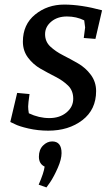

<svg xmlns="http://www.w3.org/2000/svg" viewBox="-20 -560 485 839"><path d="M109 -149Q103 -107 103 -94.5Q103 -82 106 -65Q150 -44 195.5 -44Q241 -44 270.5 -68.5Q300 -93 300 -128.5Q300 -164 277.5 -186Q255 -208 222.5 -224.5Q190 -241 157.5 -259.5Q125 -278 102.5 -308Q80 -338 80 -378Q80 -453 133.5 -496.5Q187 -540 260.5 -540Q334 -540 426 -515L397 -390L346 -394Q352 -435 352 -440Q352 -445 348 -471Q314 -488 272.5 -488Q231 -488 204 -465.5Q177 -443 177 -410.5Q177 -378 200 -356.5Q223 -335 255.5 -318.5Q288 -302 321 -283Q354 -264 377 -233Q400 -202 400 -162Q400 -81 340 -35Q280 11 191 11Q146 11 104.5 1.5Q63 -8 44 -18L25 -27L55 -154ZM175 168Q150 156 150 125Q150 94 168 76Q186 58 208 58Q249 58 249 109Q249 136 232.5 173.5Q216 211 200 235L183 259L149 247Q172 194 175 168Z"/></svg>

Font: Andada SC
Style: Italic
Weight: 400
Italic angle: -8.29999°
Designer: Carolina Giovagnoli
Foundry: Carolina Giovagnoli
Version: Version 1.003